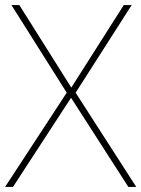

<svg xmlns="http://www.w3.org/2000/svg" viewBox="-23 -734 555 754"><path d="M512 0 274 -370 494 -714H463L257 -390L53 -714H22L239 -370L-3 0H28L256 -350L481 0Z"/></svg>

Font: Noto Sans Georgian Thin
Style: Regular
Weight: 100
Designer: Monotype Design Team, Akaki Razmadze
Foundry: Google LLC
Version: Version 2.005